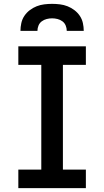

<svg xmlns="http://www.w3.org/2000/svg" viewBox="-20 -975 540 995"><path d="M75 0V-96H194V-639H75V-735H425V-639H306V-96H425V0ZM86 -815Q86 -835 90.5 -855.5Q95 -876 106.5 -893Q118 -910 134.5 -922.5Q151 -935 170 -942.5Q189 -950 209.5 -952.5Q230 -955 250 -955Q270 -955 290.5 -952.5Q311 -950 330 -942.5Q349 -935 365.5 -922.5Q382 -910 393.5 -893Q405 -876 409.5 -855.5Q414 -835 414 -815H326Q326 -829 320.5 -842.5Q315 -856 303.5 -864.5Q292 -873 278 -876.5Q264 -880 250 -880Q236 -880 222 -876.5Q208 -873 196.5 -864.5Q185 -856 179.5 -842.5Q174 -829 174 -815Z"/></svg>

Font: Iosevka Custom
Style: Bold
Weight: 700
Monospace: yes
Designer: Belleve Invis
Foundry: Belleve Invis
Version: Version 30.3.3; ttfautohint (v1.8.3)